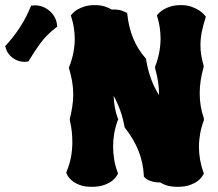

<svg xmlns="http://www.w3.org/2000/svg" viewBox="-20 -721 847 745"><path d="M202.1 -617.2 196.8 -613.8Q160.2 -585.4 136.7 -553.2Q113.3 -521 92.8 -486.8L90.8 -482.9L85 -481.9Q82.5 -481.9 80.1 -481.4Q77.6 -481 75.2 -481Q62.5 -481 50.5 -485.1Q38.6 -489.3 28.8 -496.6Q19 -503.9 12 -513.9Q4.9 -523.9 2 -536.1L0 -542L3.9 -545.9Q33.2 -578.1 57.1 -614.7Q81.1 -651.4 98.1 -692.9L101.1 -699.2H106.9Q109.4 -700.2 111.6 -700.2Q113.8 -700.2 116.2 -700.2Q132.3 -700.2 147.2 -694.1Q162.1 -688 173.8 -677.5Q185.5 -667 192.9 -652.8Q200.2 -638.7 201.2 -623ZM778.8 -655.8 776.9 -649.9Q768.1 -622.6 762.9 -596.7Q757.8 -570.8 757.8 -544.9Q757.8 -525.4 761 -506.1Q764.2 -486.8 770 -466.8V-460Q754.9 -408.2 754.9 -358.9Q754.9 -333.5 758.8 -309.6Q762.7 -285.6 771 -262.2V-253.9Q761.2 -228.5 756.6 -202.6Q752 -176.8 752 -150.9Q752 -101.6 769 -53.2L771 -47.9L769 -43.9Q768.6 -43 763.7 -35.4Q758.8 -27.8 747.6 -19Q736.3 -10.3 717.3 -3.2Q698.2 3.9 669.9 3.9Q646.5 3.9 629.9 -0.7Q613.3 -5.4 602.1 -13.2H597.2Q584 -13.2 573.7 -15.9Q563.5 -18.6 556.6 -21.7Q549.8 -24.9 546.1 -28.1Q542.5 -31.2 542 -32.2L538.1 -35.2V-40Q535.6 -89.8 517.6 -135.3Q499.5 -180.7 464.8 -225.1L462.9 -230Q457 -263.2 446.5 -292.5Q436 -321.8 420.9 -349.1Q421.9 -326.2 425.5 -304.7Q429.2 -283.2 437 -262.2L439 -257.8L437 -253.9Q427.7 -229 423.3 -203.9Q418.9 -178.7 418.9 -152.8Q418.9 -127.4 422.9 -102.8Q426.8 -78.1 436 -53.2L438 -47.9L436 -43.9Q435.5 -43 430.7 -35.4Q425.8 -27.8 414.6 -19Q403.3 -10.3 384 -3.2Q364.7 3.9 335.9 3.9Q307.1 3.9 288.3 -3.7Q269.5 -11.2 258.5 -20.8Q247.6 -30.3 243.2 -38.1Q238.8 -45.9 238.8 -46.9L236.8 -51.8L238.8 -56.2Q250 -83 255.4 -111.3Q260.7 -139.6 260.7 -169.9Q260.7 -190.4 258.5 -211.2Q256.3 -231.9 251 -253.9V-259.8Q256.8 -284.2 260.5 -307.9Q264.2 -331.5 264.2 -354Q264.2 -380.4 259.8 -405.3Q255.4 -430.2 248 -455.1L247.1 -459L249 -462.9Q270 -516.6 270 -569.8Q270 -591.3 266.8 -612.1Q263.7 -632.8 256.8 -654.8L254.9 -661.1L258.8 -666Q259.3 -666.5 264.6 -672.1Q270 -677.7 281 -684.3Q292 -690.9 308.6 -696Q325.2 -701.2 348.1 -701.2Q370.1 -701.2 386 -696Q401.9 -690.9 413.1 -684.1H420.9Q441.4 -684.1 453.6 -679.4Q465.8 -674.8 466.8 -673.8L473.1 -670.9L474.1 -665Q484.4 -564.5 543.9 -496.1L546.9 -493.2V-490.2Q559.6 -410.2 597.2 -352.1V-353Q597.2 -379.4 593.3 -404.3Q589.4 -429.2 582 -455.1V-462.9Q603 -516.6 603 -571.8Q603 -613.8 590.8 -654.8L588.9 -661.1L592.8 -666Q593.3 -666.5 598.6 -672.1Q604 -677.7 615 -684.3Q626 -690.9 642.6 -696Q659.2 -701.2 682.1 -701.2Q705.1 -701.2 722.2 -695.1Q739.3 -689 751 -681.6Q762.7 -674.3 768.6 -668Q774.4 -661.6 774.9 -661.1Z"/></svg>

Font: Hanalei Fill
Style: Regular
Weight: 400
Version: Version 1.000